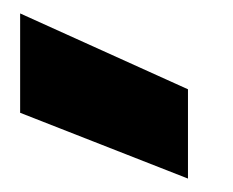

<svg xmlns="http://www.w3.org/2000/svg" viewBox="-20 -865 347 286"><path d="M10 -845 260 -732V-599L10 -697Z"/></svg>

Font: SVN-Poppins ExtraBold
Style: Regular
Weight: 800
Designer: Ninad Kale (Devanagari), Jonny Pinhorn (Latin)
Foundry: Indian Type Foundry
Version: Version 3.002 2017; ttfautohint (v1.8.3)